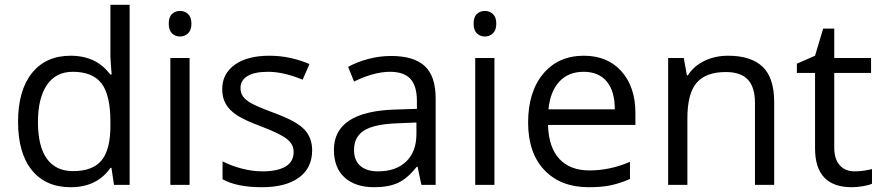

<svg xmlns="http://www.w3.org/2000/svg" viewBox="-20 -780 3720 810"><path d="M450.2 -71.8H445.8Q389.6 9.8 277.8 9.8Q172.9 9.8 114.5 -62Q56.2 -133.8 56.2 -266.1Q56.2 -398.4 114.7 -471.7Q173.3 -544.9 277.8 -544.9Q386.7 -544.9 444.8 -465.8H451.2L447.8 -504.4L445.8 -542V-759.8H526.9V0H460.9ZM288.1 -58.1Q371.1 -58.1 408.4 -103.3Q445.8 -148.4 445.8 -249V-266.1Q445.8 -379.9 408 -428.5Q370.1 -477.1 287.1 -477.1Q215.8 -477.1 178 -421.6Q140.1 -366.2 140.1 -265.1Q140.1 -162.6 177.7 -110.4Q215.3 -58.1 288.1 -58.1Z M779.8 0H698.7V-535.2H779.8ZM691.9 -680.2Q691.9 -708 705.6 -720.9Q719.2 -733.9 739.7 -733.9Q759.3 -733.9 773.4 -720.7Q787.6 -707.5 787.6 -680.2Q787.6 -652.8 773.4 -639.4Q759.3 -626 739.7 -626Q719.2 -626 705.6 -639.4Q691.9 -652.8 691.9 -680.2Z M1296.9 -146Q1296.9 -71.3 1241.2 -30.8Q1185.5 9.8 1085 9.8Q978.5 9.8 918.9 -23.9V-99.1Q957.5 -79.6 1001.7 -68.4Q1045.9 -57.1 1086.9 -57.1Q1150.4 -57.1 1184.6 -77.4Q1218.8 -97.7 1218.8 -139.2Q1218.8 -170.4 1191.7 -192.6Q1164.6 -214.8 1085.9 -245.1Q1011.2 -272.9 979.7 -293.7Q948.2 -314.5 932.9 -340.8Q917.5 -367.2 917.5 -403.8Q917.5 -469.2 970.7 -507.1Q1023.9 -544.9 1116.7 -544.9Q1203.1 -544.9 1285.6 -509.8L1256.8 -443.8Q1176.3 -477.1 1110.8 -477.1Q1053.2 -477.1 1023.9 -459Q994.6 -440.9 994.6 -409.2Q994.6 -387.7 1005.6 -372.6Q1016.6 -357.4 1041 -343.8Q1065.4 -330.1 1134.8 -304.2Q1230 -269.5 1263.4 -234.4Q1296.9 -199.2 1296.9 -146Z M1757.8 0 1741.7 -76.2H1737.8Q1697.8 -25.9 1658 -8.1Q1618.2 9.8 1558.6 9.8Q1479 9.8 1433.8 -31.2Q1388.7 -72.3 1388.7 -147.9Q1388.7 -310.1 1647.9 -317.9L1738.8 -320.8V-354Q1738.8 -417 1711.7 -447Q1684.6 -477.1 1625 -477.1Q1558.1 -477.1 1473.6 -436L1448.7 -498Q1488.3 -519.5 1535.4 -531.7Q1582.5 -543.9 1629.9 -543.9Q1725.6 -543.9 1771.7 -501.5Q1817.9 -459 1817.9 -365.2V0ZM1574.7 -57.1Q1650.4 -57.1 1693.6 -98.6Q1736.8 -140.1 1736.8 -214.8V-263.2L1655.8 -259.8Q1559.1 -256.3 1516.4 -229.7Q1473.6 -203.1 1473.6 -147Q1473.6 -103 1500.2 -80.1Q1526.9 -57.1 1574.7 -57.1Z M2065.9 0H1984.9V-535.2H2065.9ZM1978 -680.2Q1978 -708 1991.7 -720.9Q2005.4 -733.9 2025.9 -733.9Q2045.4 -733.9 2059.6 -720.7Q2073.7 -707.5 2073.7 -680.2Q2073.7 -652.8 2059.6 -639.4Q2045.4 -626 2025.9 -626Q2005.4 -626 1991.7 -639.4Q1978 -652.8 1978 -680.2Z M2463.9 9.8Q2345.2 9.8 2276.6 -62.5Q2208 -134.8 2208 -263.2Q2208 -392.6 2271.7 -468.8Q2335.4 -544.9 2442.9 -544.9Q2543.5 -544.9 2602.1 -478.8Q2660.6 -412.6 2660.6 -304.2V-252.9H2292Q2294.4 -158.7 2339.6 -109.9Q2384.8 -61 2466.8 -61Q2553.2 -61 2637.7 -97.2V-24.9Q2594.7 -6.3 2556.4 1.7Q2518.1 9.8 2463.9 9.8ZM2441.9 -477.1Q2377.4 -477.1 2339.1 -435.1Q2300.8 -393.1 2293.9 -318.8H2573.7Q2573.7 -395.5 2539.6 -436.3Q2505.4 -477.1 2441.9 -477.1Z M3165 0V-346.2Q3165 -411.6 3135.3 -443.8Q3105.5 -476.1 3042 -476.1Q2958 -476.1 2918.9 -430.7Q2879.9 -385.3 2879.9 -280.8V0H2798.8V-535.2H2864.7L2877.9 -461.9H2881.8Q2906.7 -501.5 2951.7 -523.2Q2996.6 -544.9 3051.8 -544.9Q3148.4 -544.9 3197.3 -498.3Q3246.1 -451.7 3246.1 -349.1V0Z M3585.4 -57.1Q3606.9 -57.1 3627 -60.3Q3647 -63.5 3658.7 -66.9V-4.9Q3645.5 1.5 3619.9 5.6Q3594.2 9.8 3573.7 9.8Q3418.5 9.8 3418.5 -153.8V-472.2H3341.8V-511.2L3418.5 -544.9L3452.6 -659.2H3499.5V-535.2H3654.8V-472.2H3499.5V-157.2Q3499.5 -108.9 3522.5 -83Q3545.4 -57.1 3585.4 -57.1Z"/></svg>

Font: f0_46825 
Style: Regular
Weight: 400
Foundry: Ascender Corporation
Version: Version 1.10